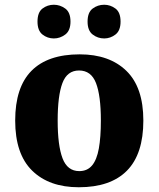

<svg xmlns="http://www.w3.org/2000/svg" viewBox="-20 -779 668 809"><path d="M312 10Q187 10 115.5 -60Q44 -130 44 -271Q44 -411 112.5 -480.5Q181 -550 316 -550Q441 -550 512.5 -480.5Q584 -411 584 -271Q584 -130 515 -60Q446 10 312 10ZM314 -58Q348 -58 368 -82Q388 -106 396.5 -153.5Q405 -201 405 -271Q405 -376 384.5 -429Q364 -482 313 -482Q263 -482 243 -429Q223 -376 223 -271Q223 -166 243.5 -112Q264 -58 314 -58ZM419 -617Q392 -617 370.5 -633.5Q349 -650 349 -688Q349 -727 370.5 -743Q392 -759 419 -759Q445 -759 466.5 -743Q488 -727 488 -688Q488 -650 466.5 -633.5Q445 -617 419 -617ZM207 -617Q180 -617 159 -633.5Q138 -650 138 -688Q138 -727 159 -743Q180 -759 207 -759Q233 -759 255 -743Q277 -727 277 -688Q277 -650 255 -633.5Q233 -617 207 -617Z"/></svg>

Font: Noto Rashi Hebrew ExtraBold
Style: Regular
Weight: 800
Version: Version 1.006